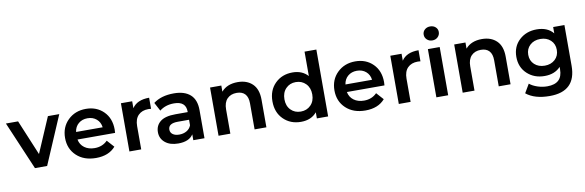

<svg xmlns="http://www.w3.org/2000/svg" viewBox="-65 -1336 6397 2098"><g transform="rotate(-10 3133.5 -287.0)"><path d="M223 0 -5 -535H130L293 -144L461 -535H587L358 0Z M901 7Q767 7 685.5 -69.5Q604 -146 604 -267Q604 -387 683 -464Q762 -541 882 -541Q1001 -541 1077.5 -465Q1154 -389 1154 -264Q1154 -251 1152 -227H735Q746 -169 791.5 -135.5Q837 -102 905 -102Q991 -102 1047 -159L1118 -80Q1043 7 901 7ZM734 -311H1029Q1022 -368 982 -402.5Q942 -437 882 -437Q823 -437 782.5 -403Q742 -369 734 -311Z M1271 0V-535H1396V-458Q1450 -541 1585 -541V-418Q1563 -420 1555 -420Q1484 -420 1443 -378.5Q1402 -337 1402 -258V0Z M1980 0V-65Q1934 7 1813 7Q1722 7 1668 -37.5Q1614 -82 1614 -153Q1614 -226 1668 -269.5Q1722 -313 1837 -313H1973V-319Q1973 -433 1841 -433Q1746 -433 1681 -381L1631 -475Q1717 -541 1858 -541Q1977 -541 2040.5 -484Q2104 -427 2104 -312V0ZM1742 -159Q1742 -126 1768.5 -106.5Q1795 -87 1841 -87Q1887 -87 1922.5 -107.5Q1958 -128 1973 -167V-228H1848Q1742 -228 1742 -159Z M2567 -541Q2669 -541 2730 -482Q2791 -423 2791 -306V0H2660V-289Q2660 -358 2628 -392.5Q2596 -427 2536 -427Q2469 -427 2430 -386.5Q2391 -346 2391 -269V0H2260V-535H2385V-467Q2448 -541 2567 -541Z M3175 7Q3058 7 2981.5 -68.5Q2905 -144 2905 -267Q2905 -390 2981.5 -465.5Q3058 -541 3175 -541Q3282 -541 3345 -471V-742H3476V0H3351V-68Q3289 7 3175 7ZM3081.5 -386Q3038 -341 3038 -267Q3038 -193 3081.5 -148.5Q3125 -104 3192 -104Q3259 -104 3303 -148.5Q3347 -193 3347 -267Q3347 -341 3303 -386Q3259 -431 3192 -431Q3125 -431 3081.5 -386Z M3890 7Q3756 7 3674.5 -69.5Q3593 -146 3593 -267Q3593 -387 3672 -464Q3751 -541 3871 -541Q3990 -541 4066.5 -465Q4143 -389 4143 -264Q4143 -251 4141 -227H3724Q3735 -169 3780.5 -135.5Q3826 -102 3894 -102Q3980 -102 4036 -159L4107 -80Q4032 7 3890 7ZM3723 -311H4018Q4011 -368 3971 -402.5Q3931 -437 3871 -437Q3812 -437 3771.5 -403Q3731 -369 3723 -311Z M4260 0V-535H4385V-458Q4439 -541 4574 -541V-418Q4552 -420 4544 -420Q4473 -420 4432 -378.5Q4391 -337 4391 -258V0Z M4677 0V-535H4808V0ZM4743 -775Q4780 -775 4803.5 -753.5Q4827 -732 4827 -700Q4827 -666 4803 -643Q4779 -620 4743 -620Q4707 -620 4683 -642.5Q4659 -665 4659 -698Q4659 -731 4683 -753Q4707 -775 4743 -775Z M5276 -541Q5378 -541 5439 -482Q5500 -423 5500 -306V0H5369V-289Q5369 -358 5337 -392.5Q5305 -427 5245 -427Q5178 -427 5139 -386.5Q5100 -346 5100 -269V0H4969V-535H5094V-467Q5157 -541 5276 -541Z M5901 201Q5733 201 5640 125L5697 28Q5732 57 5785.5 74.5Q5839 92 5893 92Q6061 92 6061 -67V-94Q5997 -24 5884 -24Q5768 -24 5691 -96Q5614 -168 5614 -283Q5614 -398 5691 -469.5Q5768 -541 5884 -541Q6004 -541 6067 -465V-535H6192V-83Q6192 201 5901 201ZM5905 -135Q5974 -135 6018.5 -176Q6063 -217 6063 -283Q6063 -349 6019 -390Q5975 -431 5905 -431Q5835 -431 5790.5 -390Q5746 -349 5746 -283Q5746 -217 5790.5 -176Q5835 -135 5905 -135Z"/></g></svg>

Font: Belfius21
Style: Bold
Weight: 700
Designer: Montserrat's base design by Julieta Ulanovsky, modified by Coast SPRL for Belfius Bank NV.
Foundry: Montserrat's base design by Julieta Ulanovsky, modified by Coast SPRL for Belfius Bank NV.
Version: Version 2.000;FEAKit 1.0